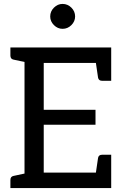

<svg xmlns="http://www.w3.org/2000/svg" viewBox="-20 -959 632 979"><path d="M33 0V-41Q33 -59 49 -62L105 -74V-643L49 -655Q33 -658 33 -676V-717H547V-547H501Q483 -547 480 -563L469 -638H203V-399H467V-323H203V-79H469L480 -154Q483 -170 501 -170H547V0ZM299 -812Q274 -812 255 -831Q236 -850 236 -875Q236 -901 255 -920Q274 -939 299 -939Q325 -939 344 -920Q363 -901 363 -875Q363 -850 344 -831Q325 -812 299 -812Z"/></svg>

Font: Aleo
Style: Regular
Weight: 400
Designer: Alessio Laiso
Foundry: Alessio Laiso
Version: Version 2.001; ttfautohint (v1.8.4.7-5d5b);gftools[0.9.29]